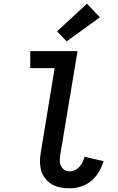

<svg xmlns="http://www.w3.org/2000/svg" viewBox="-20 -1012 640 1040"><path d="M358 8Q332 8 307.5 3.5Q283 -1 262 -13Q241 -25 226 -44Q211 -63 204 -86Q197 -109 196.5 -134.5Q196 -160 201 -186L276 -643H144V-735H400L306 -171Q304 -155 304 -140Q304 -125 310.5 -112Q317 -99 329.5 -91.5Q342 -84 358 -84Q372 -84 386 -90.5Q400 -97 410.5 -109Q421 -121 427.5 -134.5Q434 -148 438 -163L541 -139Q532 -109 515.5 -81Q499 -53 474 -32Q449 -11 418.5 -1.5Q388 8 358 8ZM341 -788 289 -842 451 -992 521 -918Z"/></svg>

Font: Iosevka Curly Slab SmBdEx
Style: Italic
Weight: 600
Width: 7
Italic angle: -9°
Monospace: yes
Designer: Belleve Invis
Foundry: Belleve Invis
Version: Version 11.1.0; ttfautohint (v1.8.3)